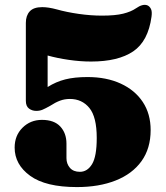

<svg xmlns="http://www.w3.org/2000/svg" viewBox="-20 -740 674 780"><path d="M39.5 -140.5Q39.5 -189.5 71.5 -221.2Q103.5 -253 150.5 -253Q200 -253 225 -226Q250 -199 250 -156.5V-97.5Q250 -74.5 264 -58.2Q278 -42 304.5 -42Q335 -42 354 -73.2Q373 -104.5 373 -179.5Q373 -265 343 -301.5Q313 -338 264 -338Q242.5 -338 223.8 -331Q205 -324 183.5 -310Q165 -299.5 153.2 -294.5Q141.5 -289.5 127.5 -289.5Q110.5 -289.5 97.8 -299Q85 -308.5 85 -330.5V-647Q85 -676.5 100.8 -693.8Q116.5 -711 151.5 -711Q176.5 -711 210 -702Q251 -690.5 300 -683.5Q349 -676.5 394 -676.5Q448.5 -676.5 480.5 -684.5Q512.5 -692.5 532 -706Q560.5 -726 579.5 -718Q588 -714 593.2 -703.8Q598.5 -693.5 595.5 -672Q582 -572.5 521 -531.2Q460 -490 350 -490Q306 -490 259.5 -496.8Q213 -503.5 173.5 -514.5V-386.5Q207.5 -408 245.2 -417.5Q283 -427 335.5 -427Q412.5 -427 470.2 -400.5Q528 -374 560 -325.8Q592 -277.5 592 -211.5Q592 -137 554.8 -85.2Q517.5 -33.5 450 -6.8Q382.5 20 292.5 20Q165.5 20 102.5 -25.8Q39.5 -71.5 39.5 -140.5Z"/></svg>

Font: Fraunces 9pt Soft Black
Style: Regular
Weight: 900
Version: Version 1.000;[b76b70a41]